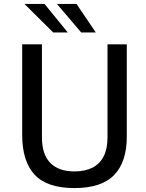

<svg xmlns="http://www.w3.org/2000/svg" viewBox="-20 -949 744 979"><path d="M359.5 10Q220.2 10 156.7 -58.2Q93.1 -126.5 93.1 -261.5V-723H193.9V-247.9Q193.9 -161.8 236.5 -118.3Q279.2 -74.9 359.5 -74.9Q413.2 -74.9 450.9 -93.8Q488.6 -112.8 508.4 -151.4Q528.2 -190.1 528.2 -247.9V-723H626.5V-252.1Q626.5 -123.4 562 -56.7Q497.6 10 359.5 10ZM468.4 -783.5H394L270.2 -929H370.1ZM325.6 -783.5H251.2L104.6 -929H207Z"/></svg>

Font: Public Sans VF
Style: Regular
Weight: 400
Designer: Pablo Impallari, Rodrigo Fuenzalida (Modified by Dan O. Williams and USWDS)
Version: Version 1.003